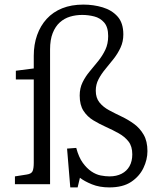

<svg xmlns="http://www.w3.org/2000/svg" viewBox="-20 -802 692 836"><path d="M286 14 272 -155 312 -158Q323 -117 340.5 -93Q358 -69 378 -55.5Q398 -42 418.5 -38Q439 -34 457 -34Q487 -34 509.5 -45.5Q532 -57 544 -78.5Q556 -100 556 -130Q556 -165 539.5 -186Q523 -207 497 -221.5Q471 -236 442 -249Q413 -262 386.5 -278Q360 -294 343.5 -319.5Q327 -345 327 -386Q327 -418 339.5 -443.5Q352 -469 370.5 -491Q389 -513 407.5 -536Q426 -559 438.5 -585Q451 -611 451 -645Q451 -684 433.5 -704Q416 -724 390 -730.5Q364 -737 338 -737Q310 -737 285 -729.5Q260 -722 240.5 -704.5Q221 -687 209.5 -658Q198 -629 198 -587V0H45V-34L96 -42Q117 -45 122 -57Q127 -69 127 -93V-456H49V-494L127 -504V-559Q127 -608 141.5 -649Q156 -690 183.5 -720Q211 -750 251 -766Q291 -782 343 -782Q387 -782 427 -770Q467 -758 492 -730Q517 -702 517 -652Q517 -621 505 -595Q493 -569 475 -546Q457 -523 439 -501.5Q421 -480 409 -457Q397 -434 397 -407Q397 -376 413 -356Q429 -336 455 -322Q481 -308 509.5 -294.5Q538 -281 563.5 -262.5Q589 -244 605.5 -215.5Q622 -187 622 -144Q622 -107 604.5 -70.5Q587 -34 551 -10Q515 14 456 14Q413 14 380 0.5Q347 -13 328 -28L318 14Z"/></svg>

Font: Literata 18pt Light
Style: Regular
Weight: 300
Designer: Latin by Veronika Burian and Jose Scaglione. Greek by Irene Vlachou. Cyrillic by Vera Evstafieva.
Foundry: TypeTogether
Version: Version 3.103;gftools[0.9.29]